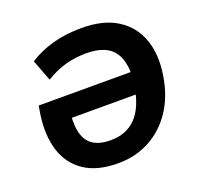

<svg xmlns="http://www.w3.org/2000/svg" viewBox="-127 -852 1028 999"><g transform="rotate(-20 387.5 -352.5)"><path d="M364 11Q247 11 176 -37.5Q105 -86 79 -170Q53 -254 68 -362L76 -413H626L607 -294H174L223 -353Q210 -274 220.5 -221Q231 -168 267 -141.5Q303 -115 368 -115Q455 -115 508.5 -170.5Q562 -226 580 -341Q598 -458 556 -521Q514 -584 400 -584Q340 -584 285.5 -569Q231 -554 176 -520L131 -638Q191 -676 263 -696Q335 -716 423 -716Q544 -716 620 -667.5Q696 -619 726 -534Q756 -449 738 -337Q721 -229 669 -151Q617 -73 538.5 -31Q460 11 364 11Z"/></g></svg>

Font: Mulish ExtraLight ExtraBold
Style: Italic
Weight: 800
Italic angle: -9°
Version: Version 3.603